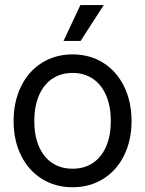

<svg xmlns="http://www.w3.org/2000/svg" viewBox="-20 -748 589 779"><path d="M35.2 -256.8Q35.2 -335.4 65.2 -397Q95.2 -458.5 149.7 -492.9Q204.1 -527.3 274.4 -527.3Q344.7 -527.3 399.2 -492.9Q453.6 -458.5 483.6 -397Q513.7 -335.4 513.7 -256.8Q513.7 -178.7 483.6 -117.7Q453.6 -56.6 399.2 -22.5Q344.7 11.7 274.4 11.7Q204.1 11.7 149.7 -22.5Q95.2 -56.6 65.2 -117.7Q35.2 -178.7 35.2 -256.8ZM429.7 -256.8Q429.7 -315.4 411.1 -359.6Q392.6 -403.8 357.4 -428Q322.3 -452.1 274.4 -452.1Q226.6 -452.1 191.4 -428Q156.2 -403.8 137.7 -359.9Q119.1 -315.9 119.1 -256.8Q119.1 -198.2 137.7 -154.5Q156.2 -110.8 191.2 -87.2Q226.1 -63.5 274.4 -63.5Q322.8 -63.5 357.7 -87.4Q392.6 -111.3 411.1 -155Q429.7 -198.7 429.7 -256.8ZM306.2 -727.5H400.9L307.1 -582H237.8Z"/></svg>

Font: Intratopia Thin
Style: Regular
Weight: 100
Designer: Rasmus Andersson
Foundry: rsms
Version: Version 3.000;Glyphs 3.2.3 (3260)